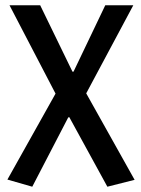

<svg xmlns="http://www.w3.org/2000/svg" viewBox="-20 -508 532 726"><path d="M258 -237 378 -488H484L306 -155L489 172L386 198L242 -65L238 -64L102 198L8 171L190 -154L16 -488H132L254 -237Z"/></svg>

Font: Gmarket Sans TTF Medium
Style: Regular
Weight: 500
Designer: Creative Director : Sungho Lee; Art Director : Kiwoong Choi; Project Manager : Sori Yang, Jongwook Yoon; Font Designer :
Foundry: Sandoll Inc.
Version: Version 1.000;hotconv 1.0.109;makeotfexe 2.5.65596